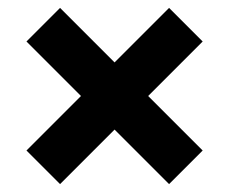

<svg xmlns="http://www.w3.org/2000/svg" viewBox="-20 -572 580 486"><path d="M132 -106 47 -191 185 -329 47 -467 132 -552 270 -414 408 -552 493 -467 355 -329 493 -191 408 -106 270 -244Z"/></svg>

Font: Assistant ExtraBold
Style: Regular
Weight: 800
Designer: Hebrew By Ben Nathan, Latin by Paul Hunt
Version: Version 2.001;PS 002.001;hotconv 1.0.88;makeotf.lib2.5.64775